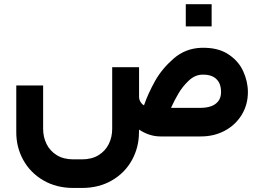

<svg xmlns="http://www.w3.org/2000/svg" viewBox="-20 -658 1269 926"><path d="M1175.6 -213.7Q1175.6 -264.9 1152.7 -315Q1129.8 -365.1 1079.1 -397.6Q1028.4 -430 949.6 -427.4Q874.1 -424.6 817.5 -375.6Q761 -326.5 727.8 -267.3Q694.7 -208 676.1 -154.3Q675.7 -152.2 674.4 -149.8Q667.6 -153.6 662.3 -160Q657 -166.4 653.8 -174.2Q650.7 -182 650.7 -190.5V-333.9H521.1V-36.7Q521.1 3.1 504.7 36.5Q488.2 69.9 455.4 90.3Q422.6 110.6 374.9 110.6H334.3Q286.6 110.6 253.7 90.3Q220.9 69.9 204.5 36.5Q188 3.1 188 -36.7V-245.7H58.5V-19.6Q58.5 52.7 92.4 114Q126.3 175.2 189 211.9Q251.6 248.5 334.3 248.5H374.9Q457.5 248.5 520.1 211.9Q582.8 175.3 616.5 113.8Q650.2 52.4 650.2 -19.4L650.7 -33.2Q673.5 -17.5 700 -8.7Q726.5 0 753.8 0H948.9Q1012.9 0 1064.6 -27.8Q1116.2 -55.7 1145.9 -104.5Q1175.6 -153.4 1175.6 -213.7ZM954.1 -297.9Q980.8 -299 1001 -291.1Q1021.3 -283.3 1033.7 -264.4Q1046.1 -245.5 1046.1 -213.7Q1046.1 -187.1 1032.8 -170.1Q1019.6 -153.1 997.7 -145.5Q975.9 -137.9 948.9 -137.9H804.9Q820.4 -172.9 840.7 -207.2Q861 -241.5 890.3 -269.1Q919.5 -296.7 954.1 -297.9ZM1000.7 -530.6Q1000.7 -563.2 1000.7 -584.8Q1000.7 -606.1 1000.7 -637.9Q971.7 -637.9 953.5 -637.9Q935.4 -637.9 915.7 -637.9Q900.3 -637.9 876 -637.9Q876 -606.1 876 -584.8Q876 -563.2 876 -530.6Q876 -530.6 899.1 -530.6Q922.2 -530.6 960.2 -530.6Q960.2 -530.6 1000.7 -530.6Z"/></svg>

Font: Arad-FD-VF Thin
Style: Regular
Weight: 100
Designer: Mohammad Darvishi
Version: Version 1.010;September 21, 2024;FontCreator 15.0.0.2992 64-